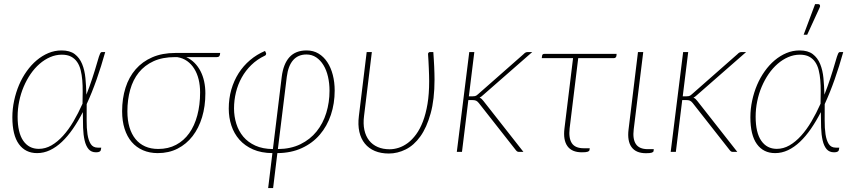

<svg xmlns="http://www.w3.org/2000/svg" viewBox="-20 -750 4222 948"><path d="M171.5 -15Q204 -15 234 -32.2Q264 -49.5 291.2 -79.5Q318.5 -109.5 342.5 -150.2Q366.5 -191 387.5 -238Q388 -268 388.2 -297.8Q388.5 -327.5 386.2 -354.2Q384 -381 378.2 -404Q372.5 -427 360.8 -444Q349 -461 330.8 -470.5Q312.5 -480 285.5 -480Q255.5 -480 227.8 -468Q200 -456 175.5 -434.8Q151 -413.5 131.2 -384.8Q111.5 -356 97 -322Q82.5 -288 74.8 -250.2Q67 -212.5 67 -174Q67 -95 94.8 -55Q122.5 -15 171.5 -15ZM499.5 -493Q480 -423 457.2 -358.2Q434.5 -293.5 408 -236Q408 -194.5 407.8 -155.8Q407.5 -117 412 -87Q416.5 -57 428 -39Q439.5 -21 463 -21H480L477.5 -8Q476.5 -4 471 -1Q465.5 2 454 2Q430.5 2 417.2 -13.8Q404 -29.5 397.8 -56.8Q391.5 -84 390.2 -120Q389 -156 389 -196.5Q365.5 -151 339.8 -113.8Q314 -76.5 285.8 -49.8Q257.5 -23 226.8 -8.5Q196 6 163 6Q105.5 6 73.2 -38.5Q41 -83 41 -171Q41 -212.5 49.8 -253.2Q58.5 -294 74 -330.5Q89.5 -367 111.8 -398.2Q134 -429.5 161 -452.2Q188 -475 219 -488Q250 -501 284 -501Q325 -501 349 -482.8Q373 -464.5 385.5 -434Q398 -403.5 401.8 -364.2Q405.5 -325 406.5 -282.5Q422 -321.5 435.2 -361.8Q448.5 -402 460 -442Q465 -459.5 468.2 -469.5Q471.5 -479.5 474 -484.8Q476.5 -490 478.8 -491.5Q481 -493 484 -493Z M843.5 -468Q782.5 -468 738.2 -447.8Q694 -427.5 665.2 -391.8Q636.5 -356 622.8 -306.8Q609 -257.5 609 -200Q609 -156.5 619.2 -122Q629.5 -87.5 649 -63.5Q668.5 -39.5 696.8 -27Q725 -14.5 761.5 -14.5Q811 -14.5 849.5 -35Q888 -55.5 914.2 -92.2Q940.5 -129 954.2 -180.5Q968 -232 968 -293.5Q968 -328 960.8 -357.8Q953.5 -387.5 939.2 -410.5Q925 -433.5 904 -448.5Q883 -463.5 855 -468ZM1067 -488.5 1066 -480Q1065 -475 1061.8 -471.5Q1058.5 -468 1050.5 -468H899.5Q922.5 -457.5 940.2 -439.8Q958 -422 970 -398.8Q982 -375.5 988 -347.8Q994 -320 994 -289Q994 -225.5 977.8 -171.5Q961.5 -117.5 931 -78Q900.5 -38.5 857 -16.2Q813.5 6 759 6Q718.5 6 685.8 -8.2Q653 -22.5 630.2 -49Q607.5 -75.5 595.2 -114Q583 -152.5 583 -201Q583 -264 599.8 -316.8Q616.5 -369.5 649.8 -407.8Q683 -446 732 -467.2Q781 -488.5 845.5 -488.5Z M1352 -14Q1415.5 -14.5 1463.5 -38Q1511.5 -61.5 1543.2 -101Q1575 -140.5 1591 -192.5Q1607 -244.5 1607 -302Q1607 -338.5 1599.5 -371.2Q1592 -404 1577.2 -428.2Q1562.5 -452.5 1541.2 -466.8Q1520 -481 1493 -481Q1452 -481 1427.5 -453.2Q1403 -425.5 1396 -370.5ZM1371 -370.5Q1379 -434.5 1409.2 -467.8Q1439.5 -501 1494 -501Q1527 -501 1552.8 -485.5Q1578.5 -470 1596.2 -443Q1614 -416 1623.2 -380Q1632.5 -344 1632.5 -303Q1632.5 -239 1613.8 -183Q1595 -127 1559 -85Q1523 -43 1470.2 -18.8Q1417.5 5.5 1349.5 6L1328.5 178.5H1304L1325 6Q1270 5.5 1229.5 -12.2Q1189 -30 1162.2 -60.2Q1135.5 -90.5 1122.5 -130Q1109.5 -169.5 1109.5 -213.5Q1109.5 -263.5 1122.2 -307.8Q1135 -352 1158.2 -388.5Q1181.5 -425 1214.5 -453Q1247.5 -481 1288.5 -498.5L1293.5 -488Q1295 -484.5 1293.2 -480.5Q1291.5 -476.5 1287.5 -475Q1249.5 -457 1221 -429.2Q1192.5 -401.5 1173.5 -367.2Q1154.5 -333 1145 -294Q1135.5 -255 1135.5 -214.5Q1135.5 -175.5 1146.8 -139.2Q1158 -103 1181.2 -75.2Q1204.5 -47.5 1240.8 -31Q1277 -14.5 1327.5 -14Z M2119.5 -493Q2120.5 -476.5 2121.8 -458.2Q2123 -440 2123.8 -422.2Q2124.5 -404.5 2125 -387.8Q2125.5 -371 2125.5 -357.5Q2125.5 -259 2106.2 -189.8Q2087 -120.5 2055.5 -76.5Q2024 -32.5 1983.2 -12.2Q1942.5 8 1900 8Q1861 8 1831 -4.5Q1801 -17 1781.5 -41Q1762 -65 1754.2 -99.5Q1746.5 -134 1752 -177.5L1790.5 -493H1816L1777.5 -177.5Q1772.5 -138.5 1779.2 -108Q1786 -77.5 1802.5 -56.5Q1819 -35.5 1844.8 -24.2Q1870.5 -13 1903.5 -13Q1926 -13 1949 -20.5Q1972 -28 1993.8 -44.2Q2015.5 -60.5 2034.8 -86.8Q2054 -113 2068.2 -150.2Q2082.5 -187.5 2090.8 -236.8Q2099 -286 2099 -349Q2099 -362 2098.5 -379Q2098 -396 2097.2 -414.2Q2096.5 -432.5 2095.5 -450Q2094.5 -467.5 2093.5 -482Q2093 -487.5 2096.2 -490.2Q2099.5 -493 2102.5 -493Z M2322 -493 2295 -274.5H2314.5Q2319 -274.5 2325.2 -275.5Q2331.5 -276.5 2340 -284.5L2565.5 -483Q2570 -488 2574.8 -490.5Q2579.5 -493 2586.5 -493H2608L2364 -279.5Q2360 -275.5 2356 -272.8Q2352 -270 2348 -268Q2354.5 -265 2358.8 -260.8Q2363 -256.5 2367 -251.5L2564.5 0H2544Q2538.5 0 2535 -1.5Q2531.5 -3 2527.5 -8L2344 -241.5Q2337 -250 2330.5 -253Q2324 -256 2310 -256H2292.5L2261 0H2235.5L2297 -493Z M3023.5 -473.5Q3022.5 -469 3019.5 -466Q3016.5 -463 3011 -463H2835L2792.5 -116Q2787 -68 2803.5 -43Q2820 -18 2862.5 -18H2892L2890.5 -9Q2890 -4 2882.2 -1Q2874.5 2 2853 2Q2803.5 2 2781.8 -28.2Q2760 -58.5 2767 -115.5L2809.5 -463H2655L2656.5 -474.5Q2657.5 -484 2668 -484H3024.5Z M3130 -493H3156L3109 -111.5Q3103 -63.5 3119.8 -38.5Q3136.5 -13.5 3179 -13.5H3208L3207 -4.5Q3206.5 0.5 3198.8 3.5Q3191 6.5 3169.5 6.5Q3120 6.5 3098.2 -23.8Q3076.5 -54 3083.5 -111Z M3378 -493 3351 -274.5H3370.5Q3375 -274.5 3381.2 -275.5Q3387.5 -276.5 3396 -284.5L3621.5 -483Q3626 -488 3630.8 -490.5Q3635.5 -493 3642.5 -493H3664L3420 -279.5Q3416 -275.5 3412 -272.8Q3408 -270 3404 -268Q3410.5 -265 3414.8 -260.8Q3419 -256.5 3423 -251.5L3620.5 0H3600Q3594.5 0 3591 -1.5Q3587.5 -3 3583.5 -8L3400 -241.5Q3393 -250 3386.5 -253Q3380 -256 3366 -256H3348.5L3317 0H3291.5L3353 -493Z M3815.5 -15Q3848 -15 3878 -32.2Q3908 -49.5 3935.2 -79.5Q3962.5 -109.5 3986.5 -150.2Q4010.5 -191 4031.5 -238Q4032 -268 4032.2 -297.8Q4032.5 -327.5 4030.2 -354.2Q4028 -381 4022.2 -404Q4016.5 -427 4004.8 -444Q3993 -461 3974.8 -470.5Q3956.5 -480 3929.5 -480Q3899.5 -480 3871.8 -468Q3844 -456 3819.5 -434.8Q3795 -413.5 3775.2 -384.8Q3755.5 -356 3741 -322Q3726.5 -288 3718.8 -250.2Q3711 -212.5 3711 -174Q3711 -95 3738.8 -55Q3766.5 -15 3815.5 -15ZM4143.5 -493Q4124 -423 4101.2 -358.2Q4078.5 -293.5 4052 -236Q4052 -194.5 4051.8 -155.8Q4051.5 -117 4056 -87Q4060.5 -57 4072 -39Q4083.5 -21 4107 -21H4124L4121.5 -8Q4120.5 -4 4115 -1Q4109.5 2 4098 2Q4074.5 2 4061.2 -13.8Q4048 -29.5 4041.8 -56.8Q4035.5 -84 4034.2 -120Q4033 -156 4033 -196.5Q4009.5 -151 3983.8 -113.8Q3958 -76.5 3929.8 -49.8Q3901.5 -23 3870.8 -8.5Q3840 6 3807 6Q3749.5 6 3717.2 -38.5Q3685 -83 3685 -171Q3685 -212.5 3693.8 -253.2Q3702.5 -294 3718 -330.5Q3733.5 -367 3755.8 -398.2Q3778 -429.5 3805 -452.2Q3832 -475 3863 -488Q3894 -501 3928 -501Q3969 -501 3993 -482.8Q4017 -464.5 4029.5 -434Q4042 -403.5 4045.8 -364.2Q4049.5 -325 4050.5 -282.5Q4066 -321.5 4079.2 -361.8Q4092.5 -402 4104 -442Q4109 -459.5 4112.2 -469.5Q4115.5 -479.5 4118 -484.8Q4120.5 -490 4122.8 -491.5Q4125 -493 4128 -493ZM3948 -578.5 4004.5 -729.5H4021Q4026.5 -729.5 4028.5 -724.5Q4030.5 -719.5 4027 -712.5L3965.5 -578.5Z"/></svg>

Font: Lato ExtraLight
Style: Italic
Weight: 275
Italic angle: -7°
Designer: Lukasz Dziedzic with Adam Twardoch and Botio Nikoltchev
Foundry: tyPoland Lukasz Dziedzic
Version: Version 2.015; 2015-08-06; http://www.latofonts.com/